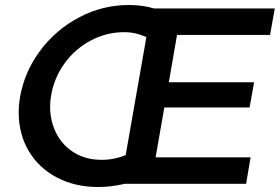

<svg xmlns="http://www.w3.org/2000/svg" viewBox="-20 -737 1122 770"><path d="M479 -608Q407 -608 344 -574.5Q281 -541 239 -483Q197 -425 185 -354Q181 -334 181 -309Q181 -251 206 -202Q231 -153 278 -124.5Q325 -96 388 -96Q438 -96 484 -115L567 -588Q524 -608 479 -608ZM604 -106H985L967 0H481Q426 13 374 13Q281 13 208.5 -25Q136 -63 95.5 -131Q55 -199 55 -286Q55 -318 61 -351Q79 -451 142 -535Q205 -619 298.5 -668Q392 -717 497 -717Q551 -717 598 -703H1082L1063 -597H690L657 -407H999L981 -306H639Z"/></svg>

Font: Geom Medium
Style: Italic
Weight: 500
Italic angle: -10°
Version: Version 1.102